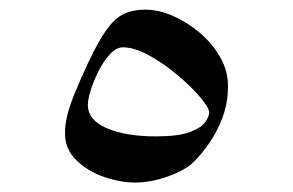

<svg xmlns="http://www.w3.org/2000/svg" viewBox="-20 -416 607 398"><path d="M452.6 -237.8Q452.6 -201.7 440.7 -170.9Q428.7 -140.1 412.4 -117.4Q396 -94.7 382.8 -81.5Q365.7 -64 329.6 -50.8Q293.5 -37.6 259.8 -37.6Q229.5 -37.6 195.6 -49.3Q161.6 -61 138.2 -84Q114.7 -106.9 114.7 -139.6Q114.7 -156.2 118.9 -174.6Q123 -192.9 133.5 -219.2Q144 -245.6 163.1 -286.6Q184.1 -331.5 201.4 -355.2Q218.8 -378.9 237.5 -387.5Q256.3 -396 281.2 -396Q308.6 -396 338.4 -383.1Q368.2 -370.1 394.3 -347.9Q420.4 -325.7 436.5 -297.4Q452.6 -269 452.6 -237.8ZM413.6 -182.6Q413.6 -192.4 395 -214.4Q376.5 -236.3 348.1 -260.3Q319.8 -284.2 289.3 -301Q258.8 -317.9 234.9 -317.9Q221.2 -317.9 208 -303.7Q194.8 -289.6 184.6 -269.3Q174.3 -249 168.2 -229.5Q162.1 -210 162.1 -198.7Q162.1 -167 201.7 -150.1Q241.2 -133.3 303.2 -133.3Q350.1 -133.3 373.8 -142.3Q397.5 -151.4 405.5 -163.1Q413.6 -174.8 413.6 -182.6Z"/></svg>

Font: Scheherazade New
Style: Regular
Weight: 400
Designer: SIL International
Foundry: SIL International
Version: Version 4.000